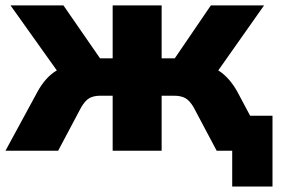

<svg xmlns="http://www.w3.org/2000/svg" viewBox="-33 -559 1060 712"><path d="M177.7 -297.9 5.9 -539.1H202.1L337.9 -342.8H384.8V-539.1H566.4V-342.8H615.2L749 -539.1H946.3L776.4 -297.9Q817.4 -272.5 847.7 -217.8L894.5 -129.9H977.5V132.8H828.1V0H770.5L685.5 -160.2Q670.9 -185.5 654.8 -194.8Q638.7 -204.1 611.3 -204.1H566.4V0H384.8V-204.1H340.8Q313.5 -204.1 297.9 -194.8Q282.2 -185.5 267.6 -160.2L182.6 0H-12.7L105.5 -217.8Q135.7 -273.4 177.7 -297.9Z"/></svg>

Font: Min Sans Black
Style: Regular
Weight: 900
Designer: Jinseong-Kim, NotoSansCJK, Nunito
Foundry: Jinseong-Kim
Version: Version 1.000